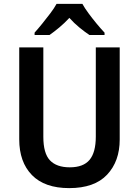

<svg xmlns="http://www.w3.org/2000/svg" viewBox="-20 -1009 716 988"><path d="M596 -291Q596 -179 531 -110Q466 -41 336 -41Q210 -41 144.5 -108Q79 -175 79 -292V-765H203V-305Q203 -220 237 -184Q271 -148 339 -148Q409 -148 441 -186.5Q473 -225 473 -306V-765H596ZM404 -989Q416 -967 436 -940Q456 -913 477.5 -887Q499 -861 518 -841V-829H440Q416 -845 388.5 -867.5Q361 -890 337 -917Q312 -890 285 -867.5Q258 -845 235 -829H158V-841Q176 -861 197.5 -887.5Q219 -914 239 -940.5Q259 -967 271 -989Z"/></svg>

Font: Noto Sans Tamil UI SemiCondensed SemiBold
Style: Regular
Weight: 600
Width: 4
Designer: Jelle Bosma - Monotype Design Team
Foundry: Monotype Imaging Inc.
Version: Version 2.004; ttfautohint (v1.8.4.7-5d5b)